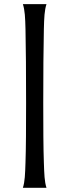

<svg xmlns="http://www.w3.org/2000/svg" viewBox="-20 -855 337 934"><path d="M193.4 -712.9C194.8 -770 196.3 -804.2 206.1 -835H91.3C101.1 -804.2 102.5 -770 104 -712.9C106 -632.3 106.9 -490.2 106.9 -354C106.9 -239.7 106.4 -129.4 104 -64.5C102.1 -7.3 101.1 27.8 91.3 58.6H206.1C196.3 27.8 195.3 -7.3 193.4 -64.5C190.9 -129.4 190.4 -239.7 190.4 -354C190.4 -490.2 191.4 -632.3 193.4 -712.9Z"/></svg>

Font: Amarante
Style: Regular
Weight: 400
Designer: Karolina Lach
Foundry: Sorkin Type Co.
Version: Version 1.001